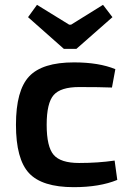

<svg xmlns="http://www.w3.org/2000/svg" viewBox="-20 -762 538 794"><path d="M445 -691 296 -560H244L96 -691L133 -742L266 -660H274L406 -742ZM454 -98 465 -18Q392 12 285 12Q154 12 100 -46Q46 -104 46 -246Q46 -388 100.5 -446Q155 -504 286 -504Q389 -504 457 -476L443 -400Q394 -402 307 -402Q231 -402 202 -369Q173 -336 173 -246Q173 -155 202 -121.5Q231 -88 307 -88Q386 -88 454 -98Z"/></svg>

Font: Exo 2.0 Semi Bold
Style: Regular
Weight: 600
Designer: Natanael Gama
Version: Version 1.001;PS 001.001;hotconv 1.0.70;makeotf.lib2.5.58329